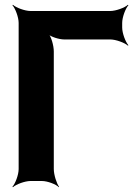

<svg xmlns="http://www.w3.org/2000/svg" viewBox="-20 -757 563 803"><path d="M491 -642V-661C491 -685 505 -722 517 -735L515 -737C502 -725 465 -711 441 -711H108C84 -711 47 -725 34 -737L32 -735C44 -722 58 -685 58 -661V-50C58 -26 44 11 32 24L34 26C47 14 84 0 108 0H155C179 0 215 14 226 26L227 24C217 11 205 -26 205 -50V-542C205 -566 194 -606 181 -618L179 -616C191 -603 228 -592 248 -592H441C465 -592 502 -578 515 -566L517 -568C505 -581 491 -618 491 -642Z"/></svg>

Font: Asimov
Style: EdgeNar
Weight: 500
Designer: Google
Version: Version 2.000980: 2014